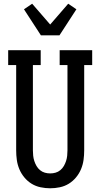

<svg xmlns="http://www.w3.org/2000/svg" viewBox="-20 -1005 540 1033"><path d="M250 8Q224 8 198 2.5Q172 -3 150 -16.5Q128 -30 111 -50.5Q94 -71 84 -95Q74 -119 70.5 -144.5Q67 -170 67 -196V-655H24V-735H199V-655H157V-196Q157 -182 158.5 -167.5Q160 -153 164.5 -139Q169 -125 176.5 -112Q184 -99 195.5 -89.5Q207 -80 221 -76Q235 -72 250 -72Q265 -72 279 -76Q293 -80 304.5 -89.5Q316 -99 323.5 -112Q331 -125 335.5 -139Q340 -153 341.5 -167.5Q343 -182 343 -196V-655H301V-735H476V-655H433V-196Q433 -170 429.5 -144.5Q426 -119 416 -95Q406 -71 389 -50.5Q372 -30 350 -16.5Q328 -3 302 2.5Q276 8 250 8ZM200 -815 109 -955 153 -985 250 -873 347 -985 391 -955 300 -815Z"/></svg>

Font: Iosevka Curly Slab Medium
Style: Regular
Weight: 500
Monospace: yes
Designer: Belleve Invis
Foundry: Belleve Invis
Version: Version 22.1.2; ttfautohint (v1.8.4)